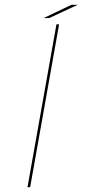

<svg xmlns="http://www.w3.org/2000/svg" viewBox="-20 -776 389 796"><path d="M94 0 214 -675H225L105 0ZM161 -701 276 -756H302L184 -701Z"/></svg>

Font: Anybody UltraExpanded Thin
Style: Italic
Weight: 100
Width: 9
Italic angle: -10°
Designer: Tyler Finck
Foundry: Etcetera Type Company
Version: Version 1.010; ttfautohint (v1.8.3) -l 8 -r 50 -G 200 -x 14 